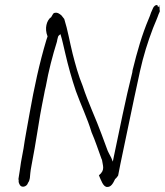

<svg xmlns="http://www.w3.org/2000/svg" viewBox="-20 -722 654 759"><path d="M83 -196C79 -175 76 -155 73 -135L63 -81C59 -56 57 -36 53 -15V-12L54 -11C53 -4 54 1 57 6C63 23 87 17 91 0L92 -1C95 -5 97 -12 98 -18C99 -28 100 -45 104 -65L117 -136C121 -156 123 -176 127 -196L139 -269C143 -294 149 -320 154 -347C156 -358 158 -369 161 -380C172 -442 188 -503 205 -557C206 -562 207 -569 209 -575L210 -577C208 -578 217 -586 219 -587C228 -558 229 -547 238 -511C249 -463 264 -409 280 -362C299 -309 326 -253 342 -199C357 -165 369 -127 382 -92L383 -91C386 -67 397 -50 371 -29C379 -11 388 19 405 17C419 17 427 3 435 -14C442 -20 443 -23 447 -28C450 -43 453 -59 456 -74C480 -186 504 -307 529 -420C530 -426 531 -431 533 -439C547 -502 564 -556 585 -611L592 -628C596 -636 599 -646 603 -655L607 -666C609 -671 611 -674 612 -678C612 -678 611 -681 611 -685V-686C612 -695 606 -702 614 -701C611 -701 609 -696 606 -695C606 -695 602 -696 603 -701C596 -705 587 -696 585 -690L577 -672C575 -664 571 -656 568 -648C541 -584 523 -521 504 -444L503 -436C476 -329 452 -207 430 -103L426 -83L420 -98C414 -111 407 -120 402 -136L382 -190C360 -251 328 -317 307 -382C290 -423 278 -467 267 -510C255 -558 248 -603 234 -647L223 -661C216 -667 207 -674 196 -671H195C191 -671 187 -662 181 -652L180 -653C165 -640 155 -611 168 -578L163 -563C136 -473 115 -376 97 -274ZM328 -381V-382ZM598 -672Z"/></svg>

Font: Scribbler
Style: LtIta
Weight: 300
Designer: Mew Too
Foundry: Cannot Into Space Fonts
Version: Version 1.001